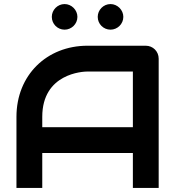

<svg xmlns="http://www.w3.org/2000/svg" viewBox="-20 -925 875 945"><path d="M761 -636C761 -672 733 -700 697 -700H411C210 -700 61 -555 61 -350V0H188V-172H634V0H761ZM188 -350C188 -564 388 -573 411 -573H634V-299H188ZM361 -842C361 -876 332 -905 298 -905C263 -905 235 -876 235 -842C235 -807 263 -779 298 -779C332 -779 361 -807 361 -842ZM587 -842C587 -876 558 -905 524 -905C489 -905 461 -876 461 -842C461 -807 489 -779 524 -779C558 -779 587 -807 587 -842Z"/></svg>

Font: Audiowide
Style: Regular
Weight: 400
Designer: Astigmatic (AOETI)
Foundry: Astigmatic (AOETI)
Version: Version 1.002